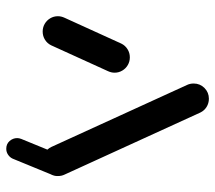

<svg xmlns="http://www.w3.org/2000/svg" viewBox="-56 -502 671 598"><g transform="rotate(90 279.0 -202.5)"><path d="M77.8 -0.4Q64.8 -0.4 53.9 -6.7Q43 -13 36.5 -23.9Q30 -34.8 30 -47.8Q30 -58.1 34.8 -68.5L115.2 -245.2Q121.1 -257.4 132.6 -264.6Q144.1 -271.9 158.1 -271.9Q171.1 -271.9 182 -265.6Q193 -259.3 199.4 -248.3Q205.9 -237.4 205.9 -224.4Q205.9 -214.1 201.1 -203.7L120.7 -27Q114.8 -14.8 103.3 -7.6Q91.9 -0.4 77.8 -0.4ZM527.8 -47.8Q527.8 -28.1 513.9 -14.3Q500 -0.4 480.4 -0.4Q466.3 -0.4 454.8 -7.6Q443.3 -14.8 437.4 -27L244.1 -450Q239.6 -459.6 239.6 -470.7Q239.6 -490.4 253.5 -504.3Q267.4 -518.1 287 -518.1Q301.1 -518.1 312.6 -510.9Q324.1 -503.7 330 -491.5L523.3 -68.5Q527.8 -59.3 527.8 -47.8ZM409.6 78.9Q409.6 73.3 412.2 66.3L463.3 -58.5Q467.8 -67.4 475.9 -73Q484.1 -78.5 494.1 -78.5Q509.3 -78.5 518.5 -68.1Q527.8 -57.8 527.8 -44.4Q527.8 -38.1 524.8 -31.5L473.7 93Q469.6 101.9 461.3 107.4Q453 113 443 113Q427.8 113 418.7 102.6Q409.6 92.2 409.6 78.9Z"/></g></svg>

Font: 26F Galaxy Sans Extra Bold
Style: Regular
Weight: 800
Designer: C₂₉H₂₅N₃O₅
Version: Version 1.100